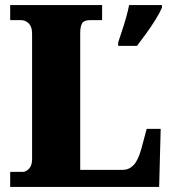

<svg xmlns="http://www.w3.org/2000/svg" viewBox="-20 -734 676 754"><path d="M20 0V-59H70Q82 -59 94 -71.5Q106 -84 106 -109V-602Q106 -629 93 -642Q80 -655 62 -655H20V-714H381V-655H335Q310 -655 302.5 -642.5Q295 -630 295 -604V-67H462Q487 -67 505 -86Q523 -105 536 -153L556 -228H611L605 0ZM444 -567Q450 -586 459 -612.5Q468 -639 475.5 -666Q483 -693 487 -714H616V-704Q607 -683 590.5 -656.5Q574 -630 554.5 -603Q535 -576 518 -554H444Z"/></svg>

Font: Noto Serif Armenian SemiCondensed Black
Style: Regular
Weight: 900
Width: 4
Designer: Monotype Design Team
Foundry: Monotype Imaging Inc.
Version: Version 2.008; ttfautohint (v1.8.4.7-5d5b)